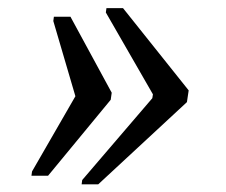

<svg xmlns="http://www.w3.org/2000/svg" viewBox="-20 -517 565 480"><path d="M58.6 -77.6 60.1 -88.4 168.5 -276.4 113.3 -464.4 114.7 -475.1H156.2L259.3 -285.2L256.8 -267.6L100.1 -77.6ZM184.1 -56.2 185.5 -66.9 360.8 -271.5 362.3 -281.2 244.6 -485.8 246.1 -496.6H287.6L451.7 -291L447.3 -261.7L225.6 -56.2Z"/></svg>

Font: NoticiaText-Italic
Style: Italic
Weight: 400
Italic angle: -8°
Designer: JM Sole
Foundry: JM Sole
Version: Version 1.003